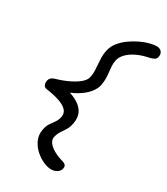

<svg xmlns="http://www.w3.org/2000/svg" viewBox="-254 -917 1122 1290"><g transform="rotate(30 307.0 -272.0)"><path d="M363 264Q336 264 301.5 248.5Q267 233 237 205.5Q207 178 190.5 140.5Q174 103 183 59Q189 28 203 7.5Q217 -13 230.5 -31.5Q244 -50 249 -77Q255 -107 235.5 -128.5Q216 -150 175 -164.5Q134 -179 71 -188Q53 -190 46 -204.5Q39 -219 43 -240Q46 -253 55.5 -262Q65 -271 82 -276Q132 -290 176.5 -311Q221 -332 249.5 -356Q278 -380 283 -405Q289 -430 288 -454.5Q287 -479 285 -504.5Q283 -530 282 -555.5Q281 -581 287 -608Q294 -647 319 -678.5Q344 -710 377.5 -734Q411 -758 447 -775Q483 -792 514.5 -800Q546 -808 566 -808Q592 -808 605 -792Q618 -776 613 -753Q611 -738 598 -729.5Q585 -721 562 -716Q510 -706 470 -686.5Q430 -667 405 -641Q380 -615 374 -585Q370 -562 371 -541Q372 -520 375 -498Q378 -476 378.5 -450.5Q379 -425 373 -394Q366 -362 340 -330.5Q314 -299 268.5 -271.5Q223 -244 157 -225L165 -258Q224 -247 261.5 -227.5Q299 -208 318 -184.5Q337 -161 341.5 -134Q346 -107 340 -77Q334 -46 320.5 -24.5Q307 -3 293.5 17Q280 37 273 67Q269 88 284.5 109.5Q300 131 331 148.5Q362 166 401 177Q422 183 429 192.5Q436 202 433 218Q429 238 409.5 251Q390 264 363 264Z"/></g></svg>

Font: Shantell Sans
Style: Italic
Weight: 400
Italic angle: -11°
Designer: Stephen Nixon, Anya Danilova, Shantell Martin
Foundry: Arrow Type
Version: Version 1.011;[c5ecc13dd]